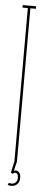

<svg xmlns="http://www.w3.org/2000/svg" viewBox="-56 -698 185 829"><g transform="rotate(5 37.0 -284.0)"><path d="M31 0V-664H8V-675H66V-664H42V0ZM27 107Q21 107 16.8 105.8Q12.5 104.5 11 104L15 95Q16.5 95.5 20 96.2Q23.5 97 28 97Q36.5 97 44.2 90.5Q52 84 52 69Q52 58.5 47.8 53.8Q43.5 49 39 49Q36 49 33.2 50.5Q30.5 52 29 55L30 45Q31.5 42 34.5 40.5Q37.5 39 41 39Q48.5 39 55.2 45.8Q62 52.5 62 69Q62 79.5 58.8 86.8Q55.5 94 50.2 98.5Q45 103 38.8 105Q32.5 107 27 107ZM29 55 20 50 31 0H42Z"/></g></svg>

Font: Anybody UltraCondensed Thin
Style: Regular
Weight: 100
Width: 1
Designer: Tyler Finck
Foundry: Etcetera Type Company
Version: Version 1.110